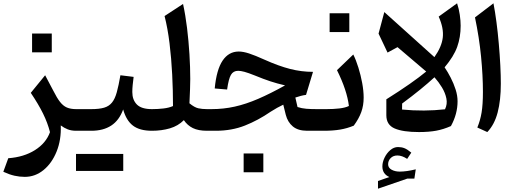

<svg xmlns="http://www.w3.org/2000/svg" viewBox="-20 -788 3106 1157"><path d="M252 -334.5 301.3 -241.2Q322.8 -198.2 341.6 -174.1Q360.4 -149.9 383.1 -140.1Q405.8 -130.4 438.5 -130.4H439V0H438.5Q410.2 0 388.2 -8.5Q366.2 -17.1 346.2 -32.2Q349.6 55.2 321 125.5Q292.5 195.8 242.2 236.8Q191.9 277.8 129.4 277.8Q98.6 277.8 67.9 271Q37.1 264.2 0 247.1L29.8 165.5Q123.5 158.7 190.4 116.7Q257.3 74.7 281.2 8.3Q267.1 -47.4 239.5 -103.5Q211.9 -159.7 165.5 -228.5ZM173.3 -585.9H292V-472.7H173.3Z M438 242.2V139.6H722.7V242.2ZM439 0Q429.7 0 425.3 -7.8Q420.9 -15.6 420.9 -34.7V-95.7Q420.9 -114.7 425.3 -122.6Q429.7 -130.4 439 -130.4H530.3Q578.1 -130.4 607.7 -139.2Q637.2 -147.9 655 -170.2Q672.9 -192.4 683.8 -232.2Q694.8 -272 705.6 -334.5L785.2 -324.7Q781.7 -298.3 779.5 -275.4Q777.3 -252.4 777.3 -233.4Q777.3 -186 804.9 -158.2Q832.5 -130.4 895.5 -130.4H896V0H895.5Q821.8 0 781.2 -31Q740.7 -62 722.2 -128.4Q698.2 -62.5 650.1 -31.2Q602.1 0 530.8 0Z M1083 -764.2Q1097.7 -697.3 1107.2 -619.1Q1116.7 -541 1121.6 -461.7Q1126.5 -382.3 1126.5 -312Q1126.5 -292.5 1125.2 -251Q1124 -209.5 1121.6 -165.5Q1151.9 -140.6 1175 -135.5Q1198.2 -130.4 1227.1 -130.4H1227.5V0H1227.1Q1175.3 0 1142.3 -16.1Q1109.4 -32.2 1087.9 -64Q1053.7 -29.3 1003.9 -14.6Q954.1 0 896 0Q886.7 0 882.3 -7.8Q877.9 -15.6 877.9 -34.7V-95.7Q877.9 -114.7 882.3 -122.6Q886.7 -130.4 896 -130.4Q930.7 -130.4 964.6 -134.3Q998.5 -138.2 1022.5 -148.9Q1022.5 -242.7 1017.6 -339.4Q1012.7 -436 1001.7 -526.4Q990.7 -616.7 971.7 -691.4Z M1418.5 -477.5Q1445.3 -477.5 1481.2 -465.8Q1517.1 -454.1 1573.2 -428.7Q1659.2 -390.1 1727.8 -372.6Q1796.4 -355 1866.2 -355L1824.2 -216.3Q1809.1 -214.4 1792.2 -210Q1775.4 -205.6 1759.8 -200.2L1772.9 -143.1Q1798.3 -134.8 1825.7 -132.6Q1853 -130.4 1888.7 -130.4H1918V0H1830.6Q1775.9 0 1744.6 -26.1Q1713.4 -52.2 1702.1 -96.2L1687 -157.2Q1669.4 -148.9 1649.9 -138.2Q1630.4 -127.4 1610.8 -114.7Q1535.6 -63 1456.1 -31.5Q1376.5 0 1280.3 0H1227.5Q1218.3 0 1213.9 -7.8Q1209.5 -15.6 1209.5 -34.7V-95.7Q1209.5 -114.7 1213.9 -122.6Q1218.3 -130.4 1227.5 -130.4H1254.4Q1326.7 -130.4 1394.5 -145.5Q1462.4 -160.6 1535.9 -192.4Q1609.4 -224.1 1697.8 -273.4Q1649.4 -284.7 1609.4 -297.9Q1569.3 -311 1514.6 -333.5Q1475.6 -349.1 1452.9 -355.2Q1430.2 -361.3 1415 -361.3Q1385.7 -361.3 1371.6 -336.9Q1357.4 -312.5 1348.6 -248.5L1273.9 -254.9Q1284.7 -368.2 1321.5 -422.9Q1358.4 -477.5 1418.5 -477.5ZM1448.2 136.7H1566.9V250H1448.2Z M1966.3 -708H2085V-594.7H1966.3ZM1918 0Q1908.7 0 1904.3 -7.8Q1899.9 -15.6 1899.9 -34.7V-95.7Q1899.9 -114.7 1904.3 -122.6Q1908.7 -130.4 1918 -130.4H1948.2Q1988.8 -130.4 2024.9 -134.5Q2061 -138.7 2082.5 -149.4Q2071.3 -243.2 2010.7 -365.2L2108.9 -459.5Q2125.5 -426.3 2139.6 -380.9Q2153.8 -335.4 2162.6 -287.8Q2171.4 -240.2 2171.4 -199.7Q2171.4 -152.3 2157 -112.5Q2142.6 -72.8 2111.8 -30.8Q2071.8 -14.2 2029.5 -7.1Q1987.3 0 1932.1 0Z M2318.8 202.1Q2318.8 223.1 2339.6 234.6Q2360.4 246.1 2388.7 246.1Q2429.2 246.1 2485.4 232.4L2477.1 288.1H2435.1L2257.8 349.1V302.7L2326.2 278.8Q2284.2 260.3 2284.2 214.8Q2284.2 189 2297.4 161.9Q2310.5 134.8 2332 116.5Q2353.5 98.1 2378.4 98.1Q2399.9 98.1 2417.2 105Q2434.6 111.8 2458.5 131.8L2433.6 169.4Q2402.3 148.9 2375 148.9Q2349.6 148.9 2334.2 164.6Q2318.8 180.2 2318.8 202.1ZM2548.3 -356.9 2375.5 -503.9 2315.4 -471.2 2261.2 -585.4 2295.9 -715.3 2597.7 -443.8Q2641.6 -505.4 2648.2 -561.8Q2654.8 -618.2 2623.5 -688L2734.4 -768.1Q2745.6 -734.4 2750.7 -698.7Q2755.9 -663.1 2755.9 -632.8Q2755.9 -563.5 2735.1 -505.6Q2714.4 -447.8 2659.2 -382.3Q2678.2 -354.5 2696 -319.8Q2713.9 -285.2 2725.6 -248.5Q2737.3 -211.9 2737.3 -177.7Q2737.3 -101.1 2697.3 -28.3Q2651.9 -8.3 2607.7 -0.2Q2563.5 7.8 2504.9 7.8Q2408.2 7.8 2358.2 -13.9Q2308.1 -35.6 2308.1 -93.3V-189.5Q2388.7 -240.2 2448.5 -282Q2508.3 -323.7 2548.3 -356.9ZM2598.1 -322.3Q2561 -288.1 2512.5 -248.5Q2463.9 -209 2403.3 -164.1L2402.8 -127.9Q2536.6 -115.2 2661.6 -129.4Q2676.8 -160.6 2669.9 -194.6Q2663.1 -228.5 2643.1 -261.5Q2623 -294.4 2598.1 -322.3Z M2953.6 -768.1Q2963.4 -717.8 2971.7 -654.5Q2980 -591.3 2985.8 -524.2Q2991.7 -457 2994.9 -394.5Q2998 -332 2998 -283.7Q2998 -183.6 2978.8 -110.1Q2959.5 -36.6 2916.5 7.8L2856.4 -19.5Q2874 -61.5 2882.1 -110.1Q2890.1 -158.7 2890.1 -233.4Q2890.1 -332 2878.9 -447Q2867.7 -562 2842.3 -683.1Z"/></svg>

Font: Pinar-DS3-FD SemiBold
Style: Regular
Weight: 600
Designer: Amin Abedi
Version: Version 3.000